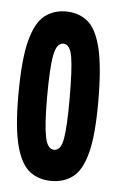

<svg xmlns="http://www.w3.org/2000/svg" viewBox="-43 -514 335 553"><g transform="rotate(5 125.0 -237.0)"><path d="M126 8Q90 8 64 -11.5Q38 -31 24 -82.5Q10 -134 10 -229Q10 -332 24 -386.5Q38 -441 64 -461.5Q90 -482 126 -482Q162 -482 188 -461.5Q214 -441 227.5 -386.5Q241 -332 241 -229Q241 -134 227.5 -82.5Q214 -31 188 -11.5Q162 8 126 8ZM126 -82Q146 -82 152 -117Q158 -152 158 -231Q158 -317 152 -353Q146 -389 126 -389Q107 -389 100 -353Q93 -317 93 -231Q93 -152 100 -117Q107 -82 126 -82Z"/></g></svg>

Font: Inconsolata UltraCondensed Black
Style: Regular
Weight: 900
Width: 1
Monospace: yes
Designer: Raph Levien, Cyreal, Brenton Simpson
Foundry: Raph Levien, Cyreal, Google
Version: Version 3.001; ttfautohint (v1.8.2.53-6de2)